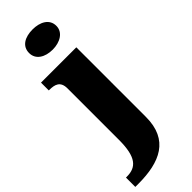

<svg xmlns="http://www.w3.org/2000/svg" viewBox="-355 -799 1061 1061"><g transform="rotate(-45 176.0 -268.5)"><path d="M188 -619C245 -619 295 -647 295 -698C295 -752 245 -777 188 -777C128 -777 82 -752 82 -698C82 -647 128 -619 188 -619ZM-26 240H-3C167 240 289 187 289 8V-536H13V-475H17C59 -475 94 -466 94 -410V-7C94 126 55 167 -19 167H-26Z"/></g></svg>

Font: Noto Serif Thai Black
Style: Regular
Weight: 900
Designer: Monotype Design Team
Foundry: Monotype Imaging Inc.
Version: Version 2.002